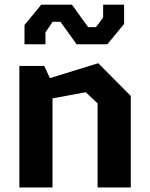

<svg xmlns="http://www.w3.org/2000/svg" viewBox="-20 -824 660 844"><path d="M409 -369.8 356.9 -418.5 128.3 -376.4V-458.7L411.8 -546.1L554.9 -402.2V0H409ZM65.1 -534.2H174.4L210.8 -455.7V0H65.1ZM367.5 -704.6H401.9L433.4 -747.2V-803.5H525.5V-718.8L451.8 -629.3H316.9L245.7 -728.2H211.2L179.8 -681.5V-629.3H87.7V-714.1L161.4 -803.5H296.2Z"/></svg>

Font: Monaspace Krypton Var ExLight
Style: Regular
Weight: 200
Designer: Riley Cran and the Lettermatic Team
Version: Version 1.200 (Monaspace Krypton Var)